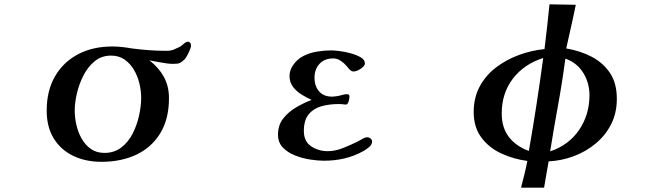

<svg xmlns="http://www.w3.org/2000/svg" viewBox="-20 -739 3040 884"><path d="M630 -289Q630 -320 622 -354Q614 -388 597 -417Q580 -446 554 -464.5Q528 -483 491 -483Q448 -483 416.5 -457.5Q385 -432 364.5 -392Q344 -352 334 -308.5Q324 -265 324 -230Q324 -199 331.5 -165Q339 -131 355.5 -101.5Q372 -72 398 -53.5Q424 -35 461 -35Q506 -35 538.5 -60Q571 -85 591 -124.5Q611 -164 620.5 -208Q630 -252 630 -289ZM858 -520Q854 -507 844 -487.5Q834 -468 827 -463Q816 -453 808 -449Q800 -445 778 -445Q753 -445 722.5 -451Q692 -457 668 -461Q711 -428 734.5 -385Q758 -342 758 -287Q758 -192 718.5 -126.5Q679 -61 609 -27.5Q539 6 447 6Q374 6 317 -21.5Q260 -49 227.5 -101.5Q195 -154 195 -230Q195 -321 233 -387Q271 -453 339 -489Q407 -525 497 -525Q520 -525 542.5 -522.5Q565 -520 587 -516Q626 -511 665.5 -508Q705 -505 745 -505Q766 -505 779.5 -510.5Q793 -516 807 -523Q813 -526 821.5 -533.5Q830 -541 835 -544Q849 -551 855.5 -542Q862 -533 858 -520Z M1693 -87Q1693 -73 1679 -61.5Q1665 -50 1654 -44Q1611 -20 1566 -9.5Q1521 1 1471 1Q1444 1 1408 -4.5Q1372 -10 1338 -23.5Q1304 -37 1282 -60Q1260 -83 1260 -119Q1260 -163 1284 -193.5Q1308 -224 1344 -245Q1380 -266 1415 -279Q1392 -289 1368 -304Q1344 -319 1328.5 -340Q1313 -361 1313 -389Q1313 -414 1328 -437Q1347 -466 1376.5 -481Q1406 -496 1440 -501.5Q1474 -507 1505 -507Q1517 -507 1542.5 -504Q1568 -501 1595 -493.5Q1622 -486 1641 -475Q1660 -464 1660 -447Q1660 -439 1651 -430.5Q1642 -422 1630 -416Q1618 -410 1610 -410Q1603 -410 1600.5 -411Q1598 -412 1593 -416Q1590 -418 1584 -425Q1578 -432 1575 -436Q1564 -449 1548 -459.5Q1532 -470 1514 -470Q1474 -470 1451 -445Q1428 -420 1428 -381Q1428 -343 1449 -318.5Q1470 -294 1510 -294Q1512 -294 1520 -295Q1528 -296 1530 -296Q1543 -298 1552.5 -301Q1562 -304 1572 -305Q1579 -306 1584 -304Q1589 -302 1589 -295Q1589 -288 1586.5 -277.5Q1584 -267 1581 -263Q1579 -260 1576.5 -258.5Q1574 -257 1566 -258Q1552 -260 1540 -260Q1497 -260 1460.5 -250Q1424 -240 1401.5 -213Q1379 -186 1379 -136Q1379 -88 1412.5 -65.5Q1446 -43 1489 -43Q1524 -43 1562 -58.5Q1600 -74 1626 -87Q1640 -94 1650.5 -100.5Q1661 -107 1671 -107Q1679 -107 1686 -101.5Q1693 -96 1693 -87Z M2481 -472Q2393 -444 2341.5 -377Q2290 -310 2290 -216Q2290 -152 2322.5 -109Q2355 -66 2415 -44Q2452 -255 2481 -472ZM2694 -301Q2694 -357 2665.5 -403.5Q2637 -450 2583 -469Q2569 -362 2549.5 -255.5Q2530 -149 2513 -42Q2599 -71 2646.5 -141Q2694 -211 2694 -301ZM2820 -284Q2820 -219 2794 -167.5Q2768 -116 2723 -78.5Q2678 -41 2622 -20Q2566 1 2506 4Q2501 34 2495.5 64Q2490 94 2485 125H2379Q2387 94 2394.5 63.5Q2402 33 2408 2Q2346 -6 2289 -32Q2232 -58 2196.5 -105.5Q2161 -153 2161 -223Q2161 -290 2189 -341.5Q2217 -393 2264.5 -429Q2312 -465 2369.5 -486Q2427 -507 2487 -513Q2493 -565 2499 -616Q2505 -667 2510 -719L2631 -717Q2621 -667 2609.5 -616.5Q2598 -566 2587 -516Q2652 -505 2704.5 -477.5Q2757 -450 2788.5 -403Q2820 -356 2820 -284Z"/></svg>

Font: Kaisei Tokumin ExtraBold
Style: Regular
Weight: 800
Designer: Font-Kai, 金井和夫
Foundry: KAZUO KANAI
Version: Version 5.003